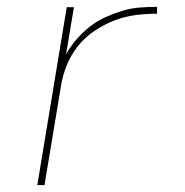

<svg xmlns="http://www.w3.org/2000/svg" viewBox="-20 -541 540 561"><path d="M89 0 175 -520H196L173 -382Q186 -406 204 -426.5Q222 -447 243 -463.5Q264 -480 288.5 -491Q313 -502 338 -509.5Q363 -517 388.5 -519Q414 -521 439 -521V-501Q408 -501 376.5 -497Q345 -493 315 -481.5Q285 -470 256.5 -451Q228 -432 207.5 -406Q187 -380 175 -350Q163 -320 158 -289L110 0Z"/></svg>

Font: Iosevka Aile Thin
Style: Italic
Weight: 100
Italic angle: -9°
Designer: Belleve Invis
Foundry: Belleve Invis
Version: Version 31.1.0; ttfautohint (v1.8.4)